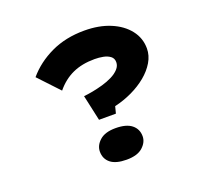

<svg xmlns="http://www.w3.org/2000/svg" viewBox="-124 -865 1102 1026"><g transform="rotate(-20 427.0 -352.0)"><path d="M363 -240 331 -386Q353 -388 382 -393.5Q411 -399 441 -407.5Q471 -416 497 -429Q523 -442 539 -459.5Q555 -477 555 -498Q555 -520 539 -532Q523 -544 499.5 -548.5Q476 -553 451 -553Q379 -553 325.5 -528.5Q272 -504 231 -454L122 -570Q178 -636 261.5 -675.5Q345 -715 451 -715Q535 -715 598.5 -688.5Q662 -662 698 -616Q734 -570 734 -511Q734 -471 712 -434Q690 -397 653 -366.5Q616 -336 568.5 -313.5Q521 -291 469 -279L459 -240ZM309 -78Q309 -113 339.5 -140.5Q370 -168 430 -168Q491 -168 521.5 -143.5Q552 -119 552 -78Q552 -44 521.5 -16.5Q491 11 430 11Q369 11 339 -13Q309 -37 309 -78Z"/></g></svg>

Font: Lexend Zetta
Style: Bold
Weight: 700
Designer: Bonnie Shaver-Troup, Thomas Jockin
Foundry: Lexend
Version: Version 1.007